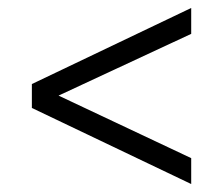

<svg xmlns="http://www.w3.org/2000/svg" viewBox="-20 -582 550 482"><path d="M460 -185V-120L60 -311V-371L460 -562V-497L127 -342Z"/></svg>

Font: Hind Colombo Light
Style: Regular
Weight: 300
Designer: Jyotish Sonowal, Aditi Pimprikar
Foundry: Indian Type Foundry
Version: Version 1.000;PS 1.0;hotconv 1.0.86;makeotf.lib2.5.63406; tt